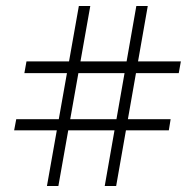

<svg xmlns="http://www.w3.org/2000/svg" viewBox="-20 -620 648 638"><path d="M328 -2 433 -600H471L366 -2ZM27 -187 34 -224H547L541 -187ZM136 -2 242 -600H280L174 -2ZM61 -377 68 -416H581L574 -377Z"/></svg>

Font: Piazzolla 24pt Light
Style: Regular
Weight: 300
Designer: Juan Pablo del Peral
Foundry: Huerta Tipografica
Version: Version 2.005